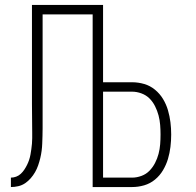

<svg xmlns="http://www.w3.org/2000/svg" viewBox="-20 -755 790 775"><path d="M24 0V-38Q35 -38 45.5 -42Q56 -46 64 -53.5Q72 -61 78 -70Q84 -79 89 -89Q94 -99 97.5 -109.5Q101 -120 103 -131Q105 -142 106.5 -153Q108 -164 109 -175Q110 -186 110 -197Q110 -208 110 -219Q110 -248 109.5 -277Q109 -306 109 -335V-735H396V-423H513Q538 -423 562 -416Q586 -409 605.5 -393Q625 -377 638 -355.5Q651 -334 658 -310Q665 -286 668 -261.5Q671 -237 671 -212Q671 -187 668 -162Q665 -137 658 -113.5Q651 -90 638 -68Q625 -46 605.5 -30Q586 -14 562 -7Q538 0 513 0H354V-697H152V-335Q152 -310 152 -285.5Q152 -261 152 -237Q152 -221 151.5 -206Q151 -191 150.5 -176Q150 -161 148 -146Q146 -131 142.5 -116.5Q139 -102 134 -87.5Q129 -73 121.5 -60Q114 -47 104 -35.5Q94 -24 81.5 -15.5Q69 -7 54 -3.5Q39 0 24 0ZM396 -38H513Q532 -38 551 -45Q570 -52 583.5 -66Q597 -80 606 -97.5Q615 -115 620 -134Q625 -153 626.5 -172.5Q628 -192 628 -212Q628 -231 626.5 -250.5Q625 -270 620 -289Q615 -308 606 -326Q597 -344 583.5 -357.5Q570 -371 551 -378Q532 -385 513 -385H396Z"/></svg>

Font: Zed Sans Extralight Extended
Style: Regular
Weight: 200
Width: 7
Designer: Belleve Invis
Foundry: Belleve Invis
Version: Version 1.0.0; ttfautohint (v1.8.4)